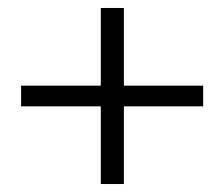

<svg xmlns="http://www.w3.org/2000/svg" viewBox="-20 -535 562 482"><path d="M233 -73V-515H291V-73ZM33 -268V-320H490V-268Z"/></svg>

Font: Yaldevi Light
Style: Regular
Weight: 300
Designer: Sol Matas, Rajitha Manaperi, Kosala Senevirathne
Foundry: Mooniak
Version: Version 1.100